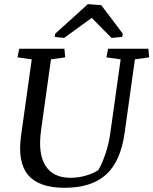

<svg xmlns="http://www.w3.org/2000/svg" viewBox="-20 -896 740 927"><path d="M294.9 -619.1 226.1 -609.4 178.2 -266.6Q162.6 -153.8 199.7 -95.7Q236.8 -37.6 320.3 -37.6Q358.4 -37.6 394.3 -48.1Q430.2 -58.6 454.6 -74.7Q473.1 -105.5 489.5 -154.5Q505.9 -203.6 512.7 -254.4L562.5 -609.4L493.7 -619.1L502 -660.6H696.3L700.2 -619.1L631.3 -609.4L581.5 -252.9Q562 -115.7 491.5 -52.5Q420.9 10.7 292 10.7Q168.5 10.7 116.2 -50.5Q64 -111.8 81.5 -239.7L133.3 -609.4L64.5 -619.1L72.8 -660.6H291ZM570.3 -717.8 518.6 -712.9 422.9 -809.6 289.6 -712.9 244.1 -717.8 246.6 -733.4 404.3 -876 468.8 -871.1 572.8 -733.4Z"/></svg>

Font: Noticia Text
Style: Italic
Weight: 400
Italic angle: -8°
Designer: JM Sole
Foundry: JM Sole
Version: Version 1.003